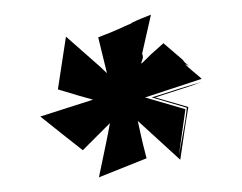

<svg xmlns="http://www.w3.org/2000/svg" viewBox="-20 -699 330 262"><path d="M255 -587C240 -583 215 -575 187 -566C202 -562 200 -562 235 -552L233 -536C232 -530 229 -512 224 -486L233 -550L178 -566L254 -591C259 -590 244 -600 233 -611C232 -612 236 -610 238 -609C229 -616 229 -617 233 -614L229 -617L231 -616L203 -640C183 -622 189 -628 174 -613C173 -612 173 -612 173 -613V-614L175 -620C175 -625 174 -624 174 -626L186 -679C168 -672 162 -669 160 -668L159 -667C142 -660 150 -662 114 -648L126 -599C109 -615 137 -590 70 -649L59 -577C95 -566 86 -569 107 -563L35 -540C71 -511 59 -521 93 -494L130 -531C126 -508 125 -506 115 -457L180 -483C171 -518 174 -508 168 -534L226 -481C233 -527 230 -511 237 -553L192 -566C209 -572 234 -579 255 -587Z"/></svg>

Font: HIVNotRetro
Style: Regular
Weight: 400
Designer: Feorag
Foundry: Feorag
Version: Version 1.000;PS 001.000;hotconv 1.0.88;makeotf.lib2.5.64775